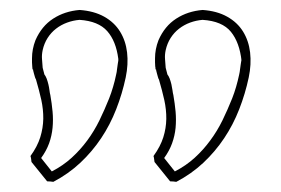

<svg xmlns="http://www.w3.org/2000/svg" viewBox="-20 -899 554 378"><path d="M378.9 -879.4Q407.2 -877.4 427.2 -866.2Q447.3 -855 458.5 -836.9Q469.7 -818.8 472.4 -795.7Q475.1 -772.5 469.7 -746.6Q462.9 -714.4 450.9 -683.8Q439 -653.3 421.4 -627Q403.8 -600.6 380.4 -578.6Q356.9 -556.6 327.1 -541Q324.2 -541.5 321.3 -541.7Q318.4 -542 314.9 -542L284.2 -580.1Q283.7 -583 283.4 -585.9Q283.2 -588.9 282.2 -591.8Q295.9 -610.8 301.5 -628.7Q307.1 -646.5 307.4 -664.8Q307.6 -683.1 303.5 -701.9Q299.3 -720.7 293 -742.2Q291.5 -744.6 290.8 -747.8Q290 -751 289.1 -753.9L287.6 -759.8Q287.1 -761.7 287.1 -763.2Q287.1 -762.7 286.6 -762.2Q286.1 -760.7 286.1 -763.7Q286.1 -766.6 285.6 -768.1Q285.2 -772 285.2 -776.1Q285.2 -780.3 285.2 -784.2Q285.2 -802.2 292 -819.8Q304.2 -847.7 326.9 -862.3Q349.6 -877 378.9 -879.4ZM136.7 -879.4Q165 -877.4 185.1 -866.2Q205.1 -855 216.3 -836.9Q227.5 -818.8 230.2 -795.7Q232.9 -772.5 227.5 -746.6Q220.7 -714.4 208.7 -683.8Q196.8 -653.3 179.2 -627Q161.6 -600.6 138.2 -578.6Q114.7 -556.6 85 -541Q82 -541.5 79.1 -541.7Q76.2 -542 72.8 -542L42 -580.1Q41.5 -583 41.3 -585.9Q41 -588.9 40 -591.8Q53.7 -610.8 59.3 -628.9Q64.9 -647 65.2 -665.3Q65.4 -683.6 61.3 -702.4Q57.1 -721.2 50.8 -742.7Q49.3 -745.1 48.6 -748Q47.9 -751 46.9 -753.9L45.4 -759.8Q44.9 -761.7 44.9 -763.2Q44.9 -762.7 44.4 -762.2Q43.9 -760.7 43.9 -763.7Q43.9 -766.6 43.5 -768.1Q43 -772 43 -776.1Q43 -780.3 43 -784.2Q43 -802.2 49.8 -819.8Q62 -847.7 84.7 -862.3Q107.4 -877 136.7 -879.4ZM378.9 -859.9Q366.2 -858.9 354.2 -854.5Q342.3 -850.1 332.5 -842.5Q322.8 -835 315.9 -824.2Q309.1 -813.5 306.2 -800.3Q304.2 -791 304.9 -782.7Q305.7 -774.4 306.2 -765.6Q307.1 -762.2 307.9 -759Q308.6 -755.9 309.6 -752.4Q312 -749.5 314 -744.4Q315.9 -739.3 317.4 -733.2Q318.8 -727.1 319.6 -721.2Q320.3 -715.3 321.3 -711.9Q324.2 -695.3 325.7 -679.2Q327.1 -663.1 325.7 -647.5Q324.2 -631.8 318.8 -616.9Q313.5 -602.1 303.2 -587.9Q308.6 -581.1 313.7 -574.7Q318.8 -568.4 324.2 -561.5Q346.2 -572.8 363.3 -588.4Q380.4 -604 394 -622.6Q407.7 -641.1 418 -662.1Q428.2 -683.1 437 -705.1Q441.4 -716.3 444.8 -728Q448.2 -739.7 450.7 -751.5Q452.1 -757.3 452.6 -762.7Q453.1 -768.1 454.1 -773.4Q454.6 -775.9 454.8 -777.8Q455.1 -779.8 455.1 -781.7V-782.2Q455.1 -780.3 455.3 -779.1Q455.6 -777.8 455.6 -778.8Q451.7 -815.4 434.6 -836.4Q417.5 -857.4 378.9 -859.9ZM136.7 -859.9Q124 -858.9 112.1 -854.5Q100.1 -850.1 90.3 -842.5Q80.6 -835 73.7 -824.2Q66.9 -813.5 64 -800.3Q62 -791 62.7 -782.7Q63.5 -774.4 64 -765.6Q64.9 -762.2 65.7 -759Q66.4 -755.9 67.4 -752.4Q69.8 -749.5 71.8 -744.4Q73.7 -739.3 75.2 -733.2Q76.7 -727.1 77.4 -721.2Q78.1 -715.3 79.1 -711.9Q82 -695.3 83.5 -679.2Q85 -663.1 83.5 -647.5Q82 -631.8 76.7 -616.9Q71.3 -602.1 61 -587.9Q66.4 -581.1 71.5 -574.7Q76.7 -568.4 82 -561.5Q104 -572.8 121.1 -588.4Q138.2 -604 151.9 -622.6Q165.5 -641.1 175.8 -662.1Q186 -683.1 194.8 -705.1Q199.2 -716.3 202.6 -728Q206.1 -739.7 208.5 -751.5Q210 -757.3 210.4 -762.7Q210.9 -768.1 211.9 -773.4Q212.4 -775.9 212.6 -777.8Q212.9 -779.8 212.9 -781.7V-782.2Q212.9 -780.3 213.1 -779.1Q213.4 -777.8 213.4 -778.8Q212.9 -780.3 212.9 -783.2V-782.2V-783.2Q208.5 -817.9 191.2 -837.6Q173.8 -857.4 136.7 -859.9Z"/></svg>

Font: Preussische VI 9 Linie
Style: Regular
Weight: 400
Designer: Peter Wiegel
Foundry: Peter Wiegel
Version: Version 1.000 2009 initial release